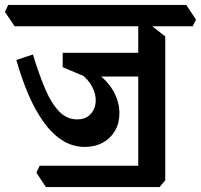

<svg xmlns="http://www.w3.org/2000/svg" viewBox="-59 -644 811 775"><path d="M284 -51Q234 -51 192.5 -77.5Q151 -104 117 -151.5Q83 -199 55.5 -263Q28 -327 7 -402L74 -424Q98 -345 123 -286Q148 -227 179.5 -194.5Q211 -162 252 -162Q283 -162 302 -179Q321 -196 326 -222.5Q331 -249 319.5 -279.5Q308 -310 279 -337L194 -373V-400L210 -397Q279 -385 326.5 -352.5Q374 -320 398.5 -276.5Q423 -233 423 -187Q423 -147 405.5 -116.5Q388 -86 356.5 -68.5Q325 -51 284 -51ZM126 111 88 53 101 25H608V84L585 111ZM313 -335 194 -389V-431H533L529 -335ZM608 54 499 38V-571L534 -555L608 -497ZM0 -538 -39 -596 -26 -624H693L732 -565L719 -538Z"/></svg>

Font: Eczar Medium
Style: Regular
Weight: 500
Designer: Vaibhav Singh
Foundry: Rosetta Type Foundry
Version: Version 2.000